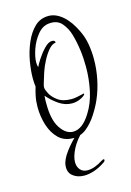

<svg xmlns="http://www.w3.org/2000/svg" viewBox="-94 -452 460 674"><g transform="rotate(-15 136.0 -115.0)"><path d="M125 35Q92 35 71.5 15Q51 -5 41 -36.5Q31 -68 31 -103Q31 -124 35 -143Q39 -162 43 -174Q42 -181 41.5 -188.5Q41 -196 41 -204Q41 -233 47 -267Q53 -301 66.5 -332Q80 -363 100.5 -382.5Q121 -402 151 -402Q177 -402 202 -380.5Q227 -359 246 -318Q257 -295 261.5 -268.5Q266 -242 266 -215Q266 -178 258.5 -141.5Q251 -105 237 -73Q227 -50 210.5 -24.5Q194 1 173 18Q152 35 125 35ZM130 13Q164 13 193 -34Q214 -67 223 -109.5Q232 -152 232 -195Q232 -227 228 -257Q224 -287 216 -315Q209 -340 192.5 -359.5Q176 -379 146 -376Q122 -374 104 -352Q86 -330 76.5 -302.5Q67 -275 67 -255Q67 -244 70 -238Q73 -246 85 -264.5Q97 -283 112 -298.5Q127 -314 140 -314Q151 -314 151 -305Q138 -304 125.5 -289.5Q113 -275 102.5 -255Q92 -235 85.5 -215.5Q79 -196 76 -185Q75 -181 73 -175Q71 -169 71 -163Q71 -156 79 -140.5Q87 -125 105 -112Q123 -99 154 -99Q163 -99 173 -101Q183 -103 192 -105L199 -107Q201 -107 201 -105Q201 -102 194.5 -97.5Q188 -93 183 -91Q169 -84 152 -84Q127 -84 104.5 -99.5Q82 -115 65 -135Q64 -127 64 -119.5Q64 -112 64 -105Q64 -47 84 -17Q104 13 130 13ZM128 172Q103 172 86.5 158.5Q70 145 73 120Q75 100 95.5 72.5Q116 45 143 21Q146 19 150.5 15.5Q155 12 158 12Q160 12 163 12.5Q166 13 166 15Q136 43 122 70.5Q108 98 108 118Q108 135 117.5 146Q127 157 144 157Q169 157 200 137Q205 134 207 134Q210 134 210 137Q210 142 203 146Q184 159 164.5 165.5Q145 172 128 172Z"/></g></svg>

Font: Inspiration
Style: Regular
Weight: 400
Designer: Robert E. Leuschke
Foundry: Robert E. Leuschke
Version: Version 2.010; ttfautohint (v1.8.3)